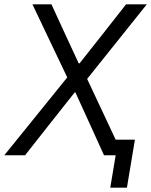

<svg xmlns="http://www.w3.org/2000/svg" viewBox="-42 -718 699 888"><path d="M493 0H439L375 -141L307 -290H303L185 -141L74 0H-22L269 -360L108 -698H196L258 -563L322 -425H326L435 -563L541 -698H637L361 -353L493 -72H582L545 150H468Z"/></svg>

Font: iA Writer Mono V
Style: Regular
Weight: 400
Italic angle: -9.5°
Designer: Mike Abbink, Paul van der Laan, Pieter van Rosmalen
Foundry: Bold Monday
Version: Version 2.000